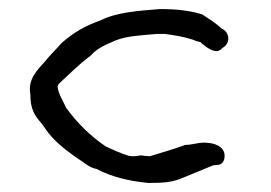

<svg xmlns="http://www.w3.org/2000/svg" viewBox="-20 -431 599 424"><path d="M47 -223C47 -190 56 -176 73 -157C79 -148 86 -138 94 -129C112 -109 139 -89 162 -74C170 -68 181 -60 193 -58C225 -41 264 -31 308 -27C337 -27 357 -28 378 -36C401 -45 428 -57 451 -66L463 -67C472 -69 476 -77 476 -87C476 -108 453 -116 431 -116C416 -116 404 -111 389 -111C366 -102 336 -94 311 -86C304 -86 298 -87 291 -88C286 -87 281 -86 276 -86C272 -86 268 -86 264 -87C248 -92 227 -101 213 -108C179 -131 150 -160 126 -193C120 -207 109 -223 107 -240L110 -246C133 -267 153 -288 180 -308C195 -325 213 -332 236 -342C262 -352 293 -353 326 -356H345C366 -353 385 -350 404 -344C411 -341 417 -339 423 -338C425 -335 428 -333 431 -331C436 -326 449 -318 459 -318C464 -319 468 -321 471 -325C479 -329 485 -338 484 -347C484 -357 477 -365 469 -368C457 -380 442 -389 427 -399C399 -408 368 -411 333 -411C284 -407 238 -404 202 -386C168 -374 142 -359 116 -336C105 -323 91 -310 80 -296C62 -276 41 -256 47 -223Z"/></svg>

Font: Scribbler
Style: Regular
Weight: 400
Designer: Mew Too
Foundry: Cannot Into Space Fonts
Version: Version 1.001